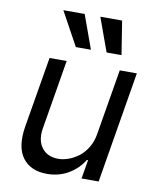

<svg xmlns="http://www.w3.org/2000/svg" viewBox="-87 -852 756 926"><g transform="rotate(10 290.5 -388.5)"><path d="M411.9 -223 465.9 -545.5H549.7L458.8 0H375L390.6 -92.3H384.9Q357.6 -47.9 311.3 -20.4Q264.9 7.1 206 7.1Q126.1 7.1 86.8 -45.5Q47.6 -98 63.9 -198.9L122.2 -545.5H206L149.1 -204.5Q139.6 -145.6 167.1 -109.7Q194.6 -73.9 247.2 -73.9Q271.7 -73.9 297.2 -83.1Q322.8 -92.3 346.4 -109.9Q370 -127.5 388 -157Q405.9 -186.4 411.9 -223ZM388.5 -619.3 328.8 -784.1H435.4L461.6 -619.3ZM237.9 -619.3 147.7 -784.1H252.1L311.8 -619.3Z"/></g></svg>

Font: Karasuma Gothic
Style: Italic
Weight: 400
Italic angle: -9.39999°
Designer: Rasmus Andersson / Ryoko Nishizuka
Foundry: Genbu
Version: Version 1.00